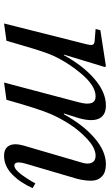

<svg xmlns="http://www.w3.org/2000/svg" viewBox="187 -730 554 969"><g transform="rotate(90 464.5 -245.0)"><path d="M98 12 201 -397Q208 -421 206 -432.5Q204 -444 187 -445L126 -450L132 -474L313 -502L318 -497L255 -290H258Q311 -387 378 -444.5Q445 -502 512 -502Q564 -502 579.5 -463.5Q595 -425 572 -353L552 -290H556Q611 -389 677 -445.5Q743 -502 809 -502Q849 -502 870 -482Q891 -462 891.5 -429.5Q892 -397 882 -357L805 -95Q790 -40 815 -40Q834 -40 860 -75Q886 -110 905 -146L929 -132Q901 -69 859 -28.5Q817 12 766 12Q728 12 714.5 -14Q701 -40 714 -86L800 -380Q810 -412 800.5 -431Q791 -450 766 -450Q727 -450 682.5 -409Q638 -368 606.5 -319Q575 -270 554 -221Q529 -163 483 0L396 12L422 -86L496 -366Q518 -450 466 -450Q410 -450 346 -371Q282 -292 251 -213Q232 -164 185 0Z"/></g></svg>

Font: Heuristica
Style: Italic
Weight: 400
Italic angle: -13°
Version: Version 1.0.2